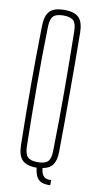

<svg xmlns="http://www.w3.org/2000/svg" viewBox="-98 -849 498 972"><g transform="rotate(10 151.0 -362.5)"><path d="M234.5 81Q194.5 83.5 175 65.8Q155.5 48 151.5 5.5Q99 5.5 76.8 -17.5Q54.5 -40.5 53.5 -93.5Q52 -175 51.2 -250.5Q50.5 -326 50.5 -399.8Q50.5 -473.5 51.2 -548.8Q52 -624 53.5 -705.5Q54.5 -759.5 76.8 -782.5Q99 -805.5 151.5 -805.5Q204 -805.5 226.5 -782.5Q249 -759.5 249.5 -705.5Q250.5 -624 250.8 -548.5Q251 -473 251 -399.5Q251 -326 250.8 -250.5Q250.5 -175 249.5 -93.5Q249 -49.5 233 -26.8Q217 -4 181 2Q184 32.5 196.8 44.5Q209.5 56.5 234.5 54.5ZM151.5 -23Q188.5 -23 203.5 -38Q218.5 -53 219 -91.5Q221 -174.5 221.5 -251.5Q222 -328.5 222 -403Q222 -477.5 221 -552.8Q220 -628 219 -708Q218.5 -747 203.5 -762Q188.5 -777 151.5 -777Q115 -777 100 -762Q85 -747 84 -708Q82 -628 81.2 -552.8Q80.5 -477.5 80.5 -403Q80.5 -328.5 81.5 -251.5Q82.5 -174.5 84 -91.5Q85 -53 100 -38Q115 -23 151.5 -23Z"/></g></svg>

Font: Big Shoulders Display ExtraLight
Style: Regular
Weight: 250
Designer: Patric King
Foundry: XO Type Co
Version: Version 2.002